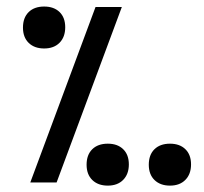

<svg xmlns="http://www.w3.org/2000/svg" viewBox="-20 -572 640 602"><path d="M279.5 -550H362L157.5 0H75ZM52 -485.5Q52 -516.5 69.8 -534Q87.5 -551.5 118.5 -551.5Q149 -551.5 166.8 -534.2Q184.5 -517 184.5 -486.5Q184.5 -456 166.8 -438Q149 -420 118.5 -420Q88 -420 70 -437.5Q52 -455 52 -485.5ZM446.5 -55.5Q446.5 -86.5 464.2 -104Q482 -121.5 513 -121.5Q543.5 -121.5 561.2 -104.2Q579 -87 579 -56.5Q579 -26 561.2 -8Q543.5 10 513 10Q482.5 10 464.5 -7.5Q446.5 -25 446.5 -55.5ZM251.5 -55.5Q251.5 -86.5 269.2 -104Q287 -121.5 318 -121.5Q348.5 -121.5 366.2 -104.2Q384 -87 384 -56.5Q384 -26 366.2 -8Q348.5 10 318 10Q287.5 10 269.5 -7.5Q251.5 -25 251.5 -55.5Z"/></svg>

Font: JuliaMono Medium
Style: Italic
Weight: 500
Italic angle: -9°
Monospace: yes
Designer: cormullion
Foundry: corm
Version: Version 0.054; ttfautohint (v1.8.4)